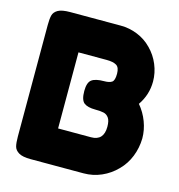

<svg xmlns="http://www.w3.org/2000/svg" viewBox="-108 -830 863 924"><g transform="rotate(15 323.0 -367.5)"><path d="M621 -236Q620 -189 603 -146Q586 -103 554 -71Q522 -38 480 -19.5Q438 -1 391 -1H128Q87 -1 68 -12.5Q49 -24 44.5 -41.5Q40 -59 40 -91V-646Q40 -677 44.5 -694.5Q49 -712 68 -723Q87 -734 129 -734H381Q424 -734 464.5 -717.5Q505 -701 535 -670Q566 -639 583 -598Q600 -557 600 -514Q600 -448 562 -393Q590 -360 605.5 -319Q621 -278 621 -236ZM367 -312Q328 -312 310 -326Q292 -340 292 -385Q292 -427 310.5 -441Q329 -455 372 -455Q398 -455 410.5 -463.5Q423 -472 423 -505Q423 -537 406.5 -547Q390 -557 357 -557H217V-178H381Q444 -178 444 -247Q444 -277 434 -291Q424 -305 408.5 -308.5Q393 -312 367 -312Z"/></g></svg>

Font: Fredoka One
Style: Regular
Weight: 400
Designer: Milena B. Brandão, Ben Nathan
Version: Version 2.000; ttfautohint (v1.5.33-1714) -l 8 -r 50 -G 200 